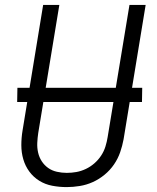

<svg xmlns="http://www.w3.org/2000/svg" viewBox="-20 -755 640 783"><path d="M252 8Q222 8 193 2.5Q164 -3 140 -18Q116 -33 99.5 -55.5Q83 -78 75 -105.5Q67 -133 67 -163Q67 -193 72 -223L156 -735H222L136 -213Q133 -193 132 -172.5Q131 -152 135.5 -132.5Q140 -113 150.5 -97Q161 -81 176.5 -70Q192 -59 212 -54.5Q232 -50 252 -50Q272 -50 291.5 -53.5Q311 -57 330 -66Q349 -75 365 -89Q381 -103 392.5 -120.5Q404 -138 410 -157.5Q416 -177 419 -196L508 -735H574L484 -187Q479 -160 470 -134Q461 -108 445 -84.5Q429 -61 406.5 -42.5Q384 -24 358.5 -12.5Q333 -1 305.5 3.5Q278 8 252 8ZM559 -339H50L51 -397H560Z"/></svg>

Font: Iosevka Aile Light
Style: Italic
Weight: 300
Italic angle: -9°
Designer: Belleve Invis
Foundry: Belleve Invis
Version: Version 31.1.0; ttfautohint (v1.8.4)